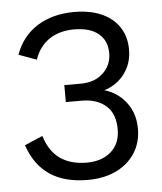

<svg xmlns="http://www.w3.org/2000/svg" viewBox="-47 -636 582 689"><g transform="rotate(-5 244.0 -291.5)"><path d="M242 10.6Q158 10.6 104.9 -25.6Q51.8 -61.8 28 -133.1L93 -160.8Q110.1 -104.9 148 -78.2Q185.9 -51.5 244.5 -51.5Q297.8 -51.5 331.1 -80.3Q364.4 -109 364.4 -161.2Q364.4 -218.1 331.7 -246.3Q299 -274.6 244.4 -274.6H187.5V-335.7H246.8Q297 -335.7 327.5 -364.4Q358 -393 358 -436.4Q358 -481.1 327.2 -506.5Q296.3 -531.8 239.7 -531.8Q186.3 -531.8 149.5 -506.7Q112.8 -481.5 97.3 -435.2L33 -458.6Q56.7 -524.4 112.1 -559.2Q167.4 -594 245.8 -594Q302.1 -594 343.3 -575.9Q384.6 -557.8 407.2 -523.7Q429.9 -489.7 429.9 -442.5Q429.9 -402.1 411.8 -370.3Q393.7 -338.6 362.5 -319.7Q331.3 -300.9 291.5 -297.9V-311Q332.5 -308.9 365.4 -289Q398.3 -269.1 417.6 -235.2Q436.9 -201.4 436.9 -156.3Q436.9 -106.7 412.3 -68.9Q387.8 -31.2 344.2 -10.3Q300.7 10.6 242 10.6Z"/></g></svg>

Font: Rokkitt SemiBold
Style: Regular
Weight: 600
Designer: Vernon Adams
Foundry: Vernon Adams
Version: Version 3.103